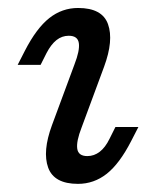

<svg xmlns="http://www.w3.org/2000/svg" viewBox="-20 -446 388 479"><path d="M151.5 -356.8Q134.6 -356.8 120.9 -346Q107.3 -335.2 96.1 -313.6L81.3 -284.2H24.1L42.2 -319.6Q71 -375.6 103 -400.9Q134.9 -426.1 174.9 -426.1Q235.1 -426.1 249.5 -385.6Q263.9 -345.2 239.7 -279.6L183.6 -128Q170.1 -93.5 172.7 -75.1Q175.3 -56.6 197.9 -56.6Q214.8 -56.6 228.8 -67.4Q242.8 -78.2 253.3 -99.8L268 -129.2H325.3L307.1 -93.8Q278.3 -37.8 246.4 -12.5Q214.4 12.7 174.5 12.7Q115 12.7 100.2 -27.7Q85.5 -68.2 109.7 -133.8L165.8 -285.3Q179.3 -319.9 176.7 -338.3Q174.1 -356.8 151.5 -356.8Z"/></svg>

Font: Playfair Micro SmCond SmLight
Style: Italic
Weight: 360
Width: 4
Italic angle: -15.6°
Designer: Claus Eggers Sørensen
Foundry: Claus Eggers Sørensen
Version: Version 2.203;Glyphs 3.3 (3326)